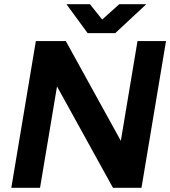

<svg xmlns="http://www.w3.org/2000/svg" viewBox="-20 -896 813 916"><path d="M519 0 174 -625 294 -700 637 -78ZM34 0 151 -700H294L268 -579L171 0ZM519 0 636 -700H772L655 0ZM399 -738V-741L549 -876H678L530 -738ZM398 -738 297 -876H409L517 -741L516 -738Z"/></svg>

Font: Figtree Light
Style: Bold Italic
Weight: 700
Italic angle: -9.5°
Version: Version 2.000